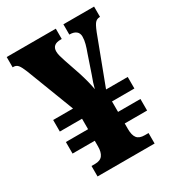

<svg xmlns="http://www.w3.org/2000/svg" viewBox="-173 -818 842 921"><g transform="rotate(-30 248.5 -357.0)"><path d="M96 0V-58H116Q145 -58 157.5 -75Q170 -92 170 -123V-155H47V-219H170V-277H47V-341H157L56 -604Q44 -634 34.5 -645.5Q25 -657 10 -657H5V-714H277V-657H271Q224 -657 224 -618Q224 -606 228 -591.5Q232 -577 238 -559L269 -468Q288 -407 294 -369Q298 -385 303 -400.5Q308 -416 316 -437L350 -537Q358 -558 363.5 -578.5Q369 -599 369 -617Q369 -637 356 -647Q343 -657 321 -657H319V-714H489V-657H487Q469 -657 458 -641.5Q447 -626 430 -579L340 -341H460V-277H336V-219H460V-155H336V-124Q336 -90 348.5 -74Q361 -58 391 -58H412V0Z"/></g></svg>

Font: Noto Serif Thai Condensed Black
Style: Regular
Weight: 900
Width: 3
Designer: Monotype Design Team
Foundry: Monotype Imaging Inc.
Version: Version 2.002; ttfautohint (v1.8.4.7-5d5b)